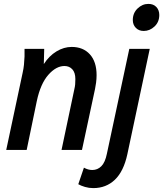

<svg xmlns="http://www.w3.org/2000/svg" viewBox="-20 -770 838 986"><path d="M12 0 96 -395Q101 -417 103 -437Q105 -457 106 -480V-519H207L205 -441Q232 -483 270 -506Q308 -529 348 -529Q407 -529 441.5 -491Q476 -453 476 -384Q476 -365 473.5 -346Q471 -327 468 -313L401 0H296L362 -313Q365 -325 366 -337Q367 -349 367 -364Q367 -397 351.5 -414Q336 -431 311 -431Q268 -431 228 -385.5Q188 -340 169 -251L117 0ZM662 -667Q662 -703 686.5 -726.5Q711 -750 742 -750Q768 -750 783 -734Q798 -718 798 -693Q798 -657 773.5 -634Q749 -611 718 -611Q693 -611 677.5 -627Q662 -643 662 -667ZM382 176 411 91Q432 103 454 103Q481 103 500.5 83.5Q520 64 529 19L644 -519H749L634 22Q615 110 570 153Q525 196 459 196Q437 196 416.5 190Q396 184 382 176Z"/></svg>

Font: Radio Canada Condensed Medium
Style: Italic
Weight: 500
Width: 3
Italic angle: -12°
Designer: Charles Daoud, Etienne Aubert Bonn, Alexandre Saumier Demers, Jacques Le Bailly
Foundry: Radio-Canada
Version: Version 2.104; ttfautohint (v1.8.4.7-5d5b);gftools[0.9.28.de